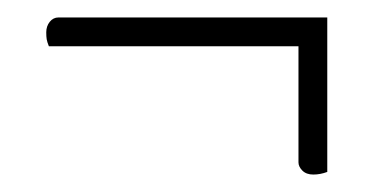

<svg xmlns="http://www.w3.org/2000/svg" viewBox="-20 -308 440 220"><path d="M355 -111Q347 -108 339 -108Q331 -108 326.5 -112.5Q322 -117 322 -122V-255H36Q34 -260 33.5 -263Q33 -266 33 -271Q33 -278 37 -283Q41 -288 47 -288H355Z"/></svg>

Font: Yanone Kaffeesatz Thin
Style: Regular
Weight: 250
Designer: Yanone
Foundry: Yanone Font Production. Not for release.
Version: Version 1.002